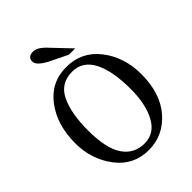

<svg xmlns="http://www.w3.org/2000/svg" viewBox="-273 -1098 1242 1242"><g transform="rotate(-45 347.5 -477.5)"><path d="M342.3 12.7Q203.6 12.7 119.9 -97.9Q36.1 -208.5 36.1 -355.5Q36.1 -522.9 120.1 -634.3Q204.1 -745.6 343.3 -745.6Q484.4 -745.6 569.8 -635Q655.3 -524.4 655.3 -369.1Q655.3 -192.9 564.9 -90.1Q474.6 12.7 342.3 12.7ZM353 -37.1Q443.8 -37.1 491.2 -123.8Q538.6 -210.4 538.6 -349.1Q538.6 -514.6 491.7 -606Q444.8 -697.3 349.1 -697.3Q242.7 -697.3 198 -604.2Q153.3 -511.2 153.3 -356.4Q153.3 -192.4 205.3 -114.7Q257.3 -37.1 353 -37.1ZM412.6 -789.6 292 -848.6Q213.4 -889.2 213.4 -925.3Q213.4 -968.3 264.6 -968.3Q303.7 -968.3 356.9 -908.7L470.2 -789.6Z"/></g></svg>

Font: Munson
Style: Regular
Weight: 400
Designer: Paul James MIller
Foundry: High-Logic / Made with FontCreator
Version: Version 2.10;May 5, 2019;FontCreator 11.5.0.2430 64-bit